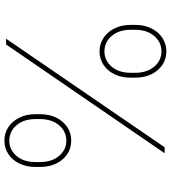

<svg xmlns="http://www.w3.org/2000/svg" viewBox="29 -804 783 881"><g transform="rotate(90 420.5 -363.5)"><path d="M215.8 -428.7Q181.6 -428.7 154.1 -446.8Q126.5 -464.8 110.4 -497.1Q94.2 -529.3 94.2 -571.8V-591.8Q94.2 -634.8 110.4 -667Q126.5 -699.2 154.1 -717.3Q181.6 -735.4 215.8 -735.4Q250 -735.4 277.3 -717.3Q304.7 -699.2 320.6 -667Q336.4 -634.8 336.4 -591.8V-571.8Q336.4 -529.3 320.6 -497.1Q304.7 -464.8 277.3 -446.8Q250 -428.7 215.8 -428.7ZM215.8 -451.2Q257.3 -451.2 285.6 -484.1Q314 -517.1 314 -571.8V-591.8Q314 -646.5 285.6 -679.7Q257.3 -712.9 215.8 -712.9Q173.8 -712.9 145.3 -679.7Q116.7 -646.5 116.7 -591.8V-571.8Q116.7 -517.1 145.3 -484.1Q173.8 -451.2 215.8 -451.2ZM625.5 7.8Q590.8 7.8 563.5 -10.3Q536.1 -28.3 520 -60.5Q503.9 -92.8 503.9 -135.3V-155.3Q503.9 -198.2 520 -230.5Q536.1 -262.7 563.5 -280.8Q590.8 -298.8 625.5 -298.8Q659.7 -298.8 687 -280.8Q714.4 -262.7 730.2 -230.5Q746.1 -198.2 746.1 -155.3V-135.3Q746.1 -92.8 730.2 -60.5Q714.4 -28.3 687 -10.3Q659.7 7.8 625.5 7.8ZM625.5 -14.6Q667 -14.6 695.3 -47.6Q723.6 -80.6 723.6 -135.3V-155.3Q723.6 -210 695.3 -243.2Q667 -276.4 625.5 -276.4Q583.5 -276.4 554.9 -243.2Q526.4 -210 526.4 -155.3V-135.3Q526.4 -80.6 554.9 -47.6Q583.5 -14.6 625.5 -14.6ZM157.7 0 655.8 -727.5H683.1L184.1 0Z"/></g></svg>

Font: Inter 16pt Thin
Style: Regular
Weight: 250
Version: Version 4.001;git-66647c0bb